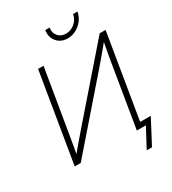

<svg xmlns="http://www.w3.org/2000/svg" viewBox="-254 -1071 1218 1359"><g transform="rotate(-30 355.0 -392.0)"><path d="M587.9 0H543.9L627.9 -508.3Q632.8 -538.6 639.6 -576.4Q646.5 -614.3 655.3 -659.7Q617.7 -614.7 585.2 -575.4Q552.7 -536.1 525.4 -505.4L85.4 0H36.1L156.7 -727.5H201.2L113.8 -202.6Q109.4 -175.3 103 -139.4Q96.7 -103.5 90.3 -69.3Q120.1 -105 149.4 -139.6Q178.7 -174.3 204.6 -204.1L660.2 -727.5H708.5ZM447.8 -809.1Q411.1 -809.1 384 -826.7Q356.9 -844.2 344.5 -874Q332 -903.8 337.9 -939.9H373.5Q366.7 -899.4 390.1 -871.8Q413.6 -844.2 453.6 -844.2Q494.1 -844.2 526.4 -871.8Q558.6 -899.4 565.4 -939.9H601.1Q595.2 -903.8 572.8 -874Q550.3 -844.2 517.6 -826.7Q484.9 -809.1 447.8 -809.1ZM534.7 156.2 617.7 0H566.4L573.2 -41H681.6L577.6 156.2Z"/></g></svg>

Font: Inter Display ExtraLight
Style: Italic
Weight: 200
Italic angle: -9.39999°
Designer: Rasmus Andersson
Foundry: rsms
Version: Version 4.000;git-a52131595